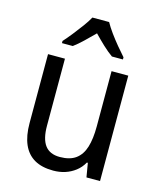

<svg xmlns="http://www.w3.org/2000/svg" viewBox="-115 -850 790 943"><g transform="rotate(15 279.5 -378.0)"><path d="M481 -536V0H412L400 -71H395Q380 -44 356.5 -26Q333 -8 305 1Q277 10 245 10Q187 10 149 -12Q111 -34 92 -77.5Q73 -121 73 -186V-536H159V-195Q159 -128 183.5 -95.5Q208 -63 259 -63Q310 -63 340 -85Q370 -107 383 -149.5Q396 -192 396 -255V-536ZM322 -766Q334 -744 353.5 -717Q373 -690 395 -663.5Q417 -637 435 -617V-606H379Q355 -623 329.5 -647Q304 -671 279 -697Q253 -671 228 -647Q203 -623 180 -606H125V-617Q144 -638 165 -664.5Q186 -691 205.5 -717.5Q225 -744 237 -766Z"/></g></svg>

Font: Noto Sans Arabic SemiCondensed
Style: Regular
Weight: 400
Width: 4
Designer: Monotype Design Team, Nadine Chahine, Nizar Qandah and Khaled Hosny
Foundry: Monotype Imaging Inc.
Version: Version 2.012